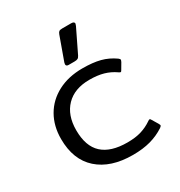

<svg xmlns="http://www.w3.org/2000/svg" viewBox="-174 -842 914 976"><g transform="rotate(-30 283.5 -353.5)"><path d="M254 -557Q254 -559 256 -567L305 -703Q309 -714 314.5 -718Q320 -722 334 -722H385Q404 -722 404 -710Q404 -708 400 -698L334 -562Q329 -552 322.5 -548.5Q316 -545 303 -545H269Q254 -545 254 -557ZM47 -238Q47 -314 80.5 -372Q114 -430 176 -462.5Q238 -495 320 -495Q381 -495 423.5 -484Q466 -473 504 -446Q512 -440 512 -434Q512 -432 508 -424L488 -390Q484 -381 479 -381Q476 -381 469 -386Q439 -407 404 -417Q369 -427 322 -427Q234 -427 185 -376.5Q136 -326 136 -238Q136 -144 185 -99Q234 -54 331 -54Q379 -54 413 -64.5Q447 -75 476 -95Q483 -100 486 -100Q491 -100 495 -91L516 -56Q520 -48 520 -47Q520 -41 511 -35Q473 -10 428 2.5Q383 15 324 15Q194 15 120.5 -50.5Q47 -116 47 -238Z"/></g></svg>

Font: Mitr Light
Style: Regular
Weight: 300
Designer: Thanarat Vachiruckul
Foundry: Cadson Demak
Version: Version 1.003